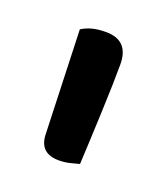

<svg xmlns="http://www.w3.org/2000/svg" viewBox="-58 -668 255 299"><g transform="rotate(20 69.5 -518.5)"><path d="M70 -412Q39 -412 37 -441L31 -615Q39 -620 48.5 -622.5Q58 -625 71 -625Q109 -625 109 -585Q109 -572 108.5 -551Q108 -530 107 -506.5Q106 -483 105 -459.5Q104 -436 103 -418Q96 -416 87.5 -414Q79 -412 70 -412Z"/></g></svg>

Font: Baloo 2 Latin
Style: Regular
Weight: 400
Designer: Sarang Kulkarni and Ek Type
Foundry: Ek Type
Version: Version 1.001